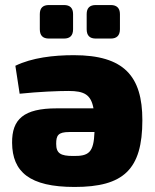

<svg xmlns="http://www.w3.org/2000/svg" viewBox="-20 -730 617 762"><path d="M174 -577H234C258 -577 270 -589 270 -614V-674C270 -698 258 -710 234 -710H174C150 -710 138 -698 138 -674V-614C138 -589 150 -577 174 -577ZM360 -577H420C443 -577 456 -589 456 -614V-674C456 -698 443 -710 420 -710H360C336 -710 324 -698 324 -674V-614C324 -589 336 -577 360 -577ZM273 -511C192 -511 107 -501 41 -469L58 -358C135 -366 210 -369 252 -369C315 -369 341 -354 351 -300H205C74 -300 27 -257 28 -163C29 -48 97 12 276 12C470 12 545 -57 545 -253C545 -428 472 -511 273 -511ZM270 -111C221 -111 203 -121 203 -159C203 -192 210 -206 255 -206H355C352 -124 332 -110 270 -111Z"/></svg>

Font: Exo 2 Extra Bold
Style: Regular
Weight: 800
Designer: Natanael Gama
Version: Version 1.001;PS 001.001;hotconv 1.0.88;makeotf.lib2.5.64775